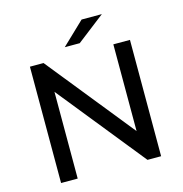

<svg xmlns="http://www.w3.org/2000/svg" viewBox="-125 -1001 1063 1116"><g transform="rotate(-15 406.0 -443.5)"><path d="M105 0V-700H187L607 -178V-700H707V0H625L205 -522V0ZM330 -757 466 -887H588L420 -757Z"/></g></svg>

Font: Montserrat Medium
Style: Regular
Weight: 500
Designer: Julieta Ulanovsky
Foundry: Julieta Ulanovsky
Version: Version 9.000; ttfautohint (v1.8.4.7-5d5b)